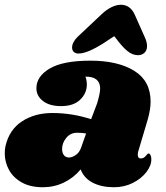

<svg xmlns="http://www.w3.org/2000/svg" viewBox="-23 -784 697 807"><path d="M610 -357Q610 -324 598 -282L557 -144Q556 -140 556 -134Q556 -118 569 -118Q581 -118 589.5 -128.5Q598 -139 601 -139Q606 -139 609.5 -132Q613 -125 613 -116Q614 -89 592.5 -61Q571 -33 535 -15Q499 3 456 3Q404 3 367 -16Q330 -35 316 -72Q286 -36 245 -16.5Q204 3 157 3Q104 3 68 -17.5Q32 -38 14.5 -70.5Q-3 -103 -3 -139Q-3 -155 0 -170Q16 -239 69.5 -274Q123 -309 197 -309Q280 -309 360 -283L385 -349Q398 -391 398 -414Q397 -438 382 -450Q367 -462 336 -462Q342 -446 342 -429Q342 -392 314 -365Q286 -338 234 -338Q185 -338 157.5 -359.5Q130 -381 130 -413Q130 -463 186 -496Q242 -529 357 -529Q472 -529 541 -486.5Q610 -444 610 -357ZM238 -158Q238 -142 245.5 -132Q253 -122 267 -122Q280 -122 295.5 -132.5Q311 -143 318 -164L339 -223Q322 -226 301 -226Q273 -226 255.5 -204.5Q238 -183 238 -158ZM595 -590Q595 -572 584 -562Q573 -552 557 -552Q534 -552 512.5 -569.5Q491 -587 465 -622L457 -632L413 -603Q344 -559 307 -559Q294 -559 287 -566Q280 -573 280 -584Q280 -606 303 -629L405 -725Q424 -743 445 -753.5Q466 -764 485 -764Q525 -764 544 -721L588 -622Q595 -605 595 -590Z"/></svg>

Font: Shrikhand
Style: Regular
Weight: 400
Italic angle: -14°
Version: Version 1.000;PS 1.000;hotconv 1.0.88;makeotf.lib2.5.647800